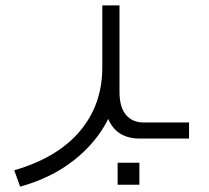

<svg xmlns="http://www.w3.org/2000/svg" viewBox="-20 -688 778 715"><path d="M55 7 33 -54Q193 -100 277 -199Q361 -298 361 -437V-668H425V-346Q425 -289 449 -260.5Q473 -232 514 -232H684V-172H501Q414 -172 383 -245Q339 -157 255 -91Q171 -25 55 7ZM418 0V-82H499V0Z"/></svg>

Font: Zaghawa Beria
Style: Regular
Weight: 400
Designer: Anonymous
Foundry: Designed by a volunteer who chooses to remain anonymous, in cooperation with SIL International and the Mission Protestan
Version: Version 1.001